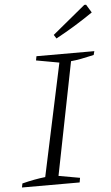

<svg xmlns="http://www.w3.org/2000/svg" viewBox="-59 -926 557 965"><g transform="rotate(-5 219.0 -443.5)"><path d="M12 0 16 -20Q47 -28 76.5 -33.5Q106 -39 133 -42L254 -609L138 -630L142 -651H434L429 -632Q390 -623 363 -618Q336 -613 313 -611L200 -42L307 -23L303 0ZM250 -731 238 -750 404 -887H413L438 -846Q393 -815 346.5 -786.5Q300 -758 250 -731Z"/></g></svg>

Font: Piazzolla Thin ExtraLight
Style: Italic
Weight: 250
Italic angle: -11.3°
Version: Version 2.005